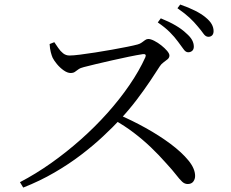

<svg xmlns="http://www.w3.org/2000/svg" viewBox="-20 -838 1040 864"><path d="M780.8 -650.8Q765.5 -671.8 744.3 -693.1Q723.1 -714.4 690 -737.1L703.6 -755.5Q742 -740.1 770.9 -723.1Q799.7 -706 817.6 -688.6Q836.5 -672.4 844.4 -657.7Q852.2 -643 852.2 -628.2Q852.2 -616 845 -609.4Q837.7 -602.8 826.6 -602.8Q815.2 -602.8 805.5 -617.2Q795.8 -631.5 780.8 -650.8ZM868.7 -720.4Q853.6 -739 833.1 -758.1Q812.6 -777.3 778.5 -801L791 -817.6Q828.9 -804.5 857.8 -789.9Q886.7 -775.3 904.8 -760.1Q924.6 -744 932.8 -728.9Q941.1 -713.8 941.1 -698.1Q941.1 -685.7 934.7 -679Q928.2 -672.4 917.4 -672.4Q905.3 -672.4 895.2 -686.9Q885.1 -701.4 868.7 -720.4ZM203.3 -639.8 224.4 -648.2Q232.6 -636.4 242.1 -622.2Q251.6 -608 264 -598.1Q276.5 -588.2 292.7 -588.2Q309.4 -588.2 340.1 -592.1Q370.8 -596 408.4 -601.8Q446.1 -607.6 483.8 -614.4Q521.6 -621.2 552.6 -627.4Q583.6 -633.6 599.8 -638.1Q610.6 -641.1 618.2 -646.8Q625.7 -652.5 632.8 -657.5Q639.8 -662.6 647.1 -662.6Q658 -662.6 674.1 -654.4Q690.3 -646.2 705.8 -633.9Q721.3 -621.6 731.9 -609.2Q742.4 -596.7 742.4 -588.3Q742.4 -578.6 734.4 -571.6Q726.3 -564.6 716.2 -557.6Q706.1 -550.6 699.4 -540.2Q681.9 -512.6 655.5 -473.2Q629 -433.7 595.6 -389.6Q562.3 -345.6 523.3 -303.5Q488.6 -266.3 444 -224.6Q399.5 -182.8 344.7 -141.1Q290 -99.3 224.8 -61.5Q159.7 -23.6 84.5 6.1L69.8 -18.2Q140.8 -55.2 209.7 -103.9Q278.6 -152.6 343 -209.7Q407.4 -266.7 463.1 -329Q518.7 -391.2 562.6 -455.3Q606.6 -519.4 634.1 -580.4Q640.6 -596.6 622.3 -594.3Q596 -590.3 558.9 -582.6Q521.9 -574.9 483.4 -566.2Q444.9 -557.5 411.3 -549.5Q377.6 -541.5 357.3 -536.1Q341.8 -532.4 333 -526.1Q324.2 -519.7 317 -514.6Q309.8 -509.5 297.8 -509.5Q283.6 -509.5 266.7 -521.3Q249.9 -533.1 236.3 -549.5Q222.8 -565.9 216.8 -578.2Q212.5 -587.7 208.5 -603.4Q204.4 -619 203.3 -639.8ZM491.2 -299.9 510.7 -323.5Q573.8 -296.5 635.4 -262.3Q696.9 -228.1 747.4 -190.5Q797.8 -152.8 827.9 -116Q858 -79.2 858 -46.2Q858 -31.8 849.7 -20.8Q841.5 -9.9 824.4 -9.9Q810.9 -9.9 799.5 -20.5Q788.1 -31.2 772.4 -51.5Q756.8 -71.8 729.7 -101.3Q694.5 -141.3 658.3 -175.8Q622.1 -210.2 581.6 -241Q541.2 -271.8 491.2 -299.9Z"/></svg>

Font: Source Han Serif JP VF
Style: Regular
Weight: 250
Designer: Ryoko NISHIZUKA 西塚涼子 (kana & ideographs); Frank Grießhammer (Latin, Greek & Cyrillic); Wenlong ZHANG 张文龙 (bopomofo); San
Foundry: Adobe
Version: Version 2.001;hotconv 1.1.0;makeotfexe 2.6.0